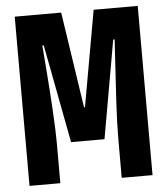

<svg xmlns="http://www.w3.org/2000/svg" viewBox="-52 -760 703 807"><g transform="rotate(-5 300.0 -357.0)"><path d="M170 0V-155Q170 -225 164.5 -315.5Q159 -406 153 -482Q147 -558 145 -583H151L230 -168H371L444 -582H450Q449 -560 444 -484Q439 -408 434 -318Q429 -228 429 -163V0H559V-714H373L301 -309H297L236 -714H40V0Z"/></g></svg>

Font: Noto Sans Mono UI
Style: Bold
Weight: 700
Designer: Monotype Design team
Foundry: Monotype Imaging Inc.
Version: 1.000